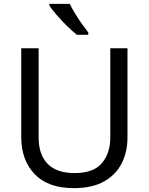

<svg xmlns="http://www.w3.org/2000/svg" viewBox="-20 -964 771 994"><path d="M640 -252Q640 -178 610 -118.5Q580 -59 518.5 -24.5Q457 10 362 10Q229 10 159.5 -62.5Q90 -135 90 -254V-714H180V-251Q180 -164 226.5 -116Q273 -68 367 -68Q464 -68 507.5 -119.5Q551 -171 551 -252V-714H640ZM341 -944Q352 -922 368.5 -894.5Q385 -867 403.5 -841Q422 -815 437 -796V-784H378Q355 -802 326 -830.5Q297 -859 272.5 -887.5Q248 -916 236 -934V-944Z"/></svg>

Font: Noto Sans Elymaic
Style: Regular
Weight: 400
Designer: Morgane Pierson
Foundry: Google LLC
Version: Version 1.002; ttfautohint (v1.8.4.7-5d5b)